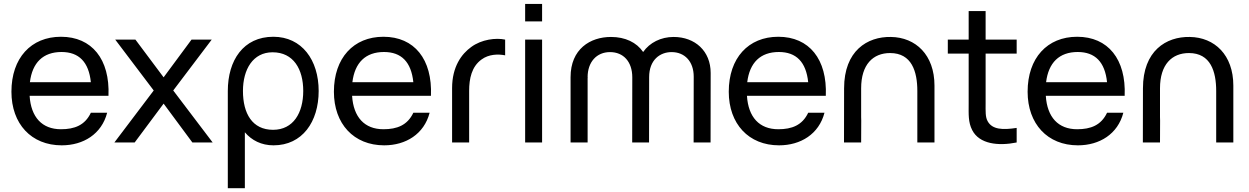

<svg xmlns="http://www.w3.org/2000/svg" viewBox="-20 -748 6555 1008"><path d="M304 15C417.5 15 513.5 -44 542.5 -156H457C426 -90.5 371.5 -69.5 300 -69.5C200.5 -69.5 142.5 -133 135.5 -245H549.5C557.5 -437 462.5 -555 300 -555C143 -555 40 -443.5 40 -266.5C40 -97.5 144.5 15 304 15ZM137 -316.5C149.5 -419 206 -475 303 -475C394.5 -475 446 -422.5 457 -316.5Z M580.5 0H687L839 -204L990 0H1096.5L889.5 -273L1091.5 -540H985.5L839 -342L691 -540H585L787 -273Z M1416 15C1567 15 1653 -108.5 1653 -270.5C1653 -432.5 1565 -555 1415 -555C1257.5 -555 1176 -431 1176 -270.5V240H1265.5V-53.5C1301.5 -11 1352.5 15 1416 15ZM1255.5 -270.5C1255.5 -384.5 1308.5 -473.5 1411 -473.5C1521 -473.5 1572 -384.5 1572 -270.5C1572 -155.5 1520 -66.5 1413.5 -66.5C1304.5 -66.5 1255.5 -152 1255.5 -270.5Z M1997 15C2110.5 15 2206.5 -44 2235.5 -156H2150C2119 -90.5 2064.5 -69.5 1993 -69.5C1893.5 -69.5 1835.5 -133 1828.5 -245H2242.5C2250.5 -437 2155.5 -555 1993 -555C1836 -555 1733 -443.5 1733 -266.5C1733 -97.5 1837.5 15 1997 15ZM1830 -316.5C1842.5 -419 1899 -475 1996 -475C2087.5 -475 2139 -422.5 2150 -316.5Z M2353.5 -285.5V0H2443V-271C2443 -335 2456 -398.5 2508.5 -436C2546 -463.5 2594.5 -465 2632 -457.5V-540C2584 -550.5 2508 -541.5 2453.5 -501C2403.5 -465 2353.5 -398 2353.5 -285.5Z M2737 -635.5H2826V-727.5H2737ZM2737 0H2826V-540H2737Z M3622 -345.5 3621.5 0H3710.5L3711 -365C3711 -480 3629 -554 3516.5 -554C3450 -554 3391 -524.5 3356.5 -475C3322 -525.5 3262.5 -554 3187.5 -554C3078.5 -554 2975.5 -490.5 2975.5 -343V0H3065V-336.5L3065.5 -343H3065C3065 -422 3112 -474.5 3182.5 -474.5C3253 -474.5 3299.5 -424 3299.5 -342L3299 0H3387.5L3388 -343C3388 -434 3445.5 -474.5 3506 -474.5C3574 -474.5 3622 -426 3622 -345.5Z M4070 15C4183.5 15 4279.5 -44 4308.5 -156H4223C4192 -90.5 4137.5 -69.5 4066 -69.5C3966.5 -69.5 3908.5 -133 3901.5 -245H4315.5C4323.5 -437 4228.5 -555 4066 -555C3909 -555 3806 -443.5 3806 -266.5C3806 -97.5 3910.5 15 4070 15ZM3903 -316.5C3915.5 -419 3972 -475 4069 -475C4160.5 -475 4212 -422.5 4223 -316.5Z M4796 -270.5V0H4886V-298.5C4886 -460 4787.5 -552 4657.5 -554C4533 -556.5 4411.5 -481 4411.5 -284.5L4411 0H4501L4501.5 -115.5L4501 -133.5V-284.5C4501 -409.5 4563.5 -469.5 4653 -469.5C4767 -469.5 4796 -372 4796 -270.5Z M5317.5 0V-76.5C5243.5 -65 5189.5 -68 5165.5 -111C5152.5 -133.5 5154.5 -163.5 5154.5 -208V-466.5H5317.5V-540H5154.5V-690H5065.5V-540H4956V-466.5H5065.5V-204C5065.5 -148 5062.5 -107 5084 -65C5121.5 8.5 5221 19.5 5317.5 0Z M5639 15C5752.5 15 5848.5 -44 5877.5 -156H5792C5761 -90.5 5706.5 -69.5 5635 -69.5C5535.5 -69.5 5477.5 -133 5470.5 -245H5884.5C5892.5 -437 5797.5 -555 5635 -555C5478 -555 5375 -443.5 5375 -266.5C5375 -97.5 5479.5 15 5639 15ZM5472 -316.5C5484.5 -419 5541 -475 5638 -475C5729.5 -475 5781 -422.5 5792 -316.5Z M6365 -270.5V0H6455V-298.5C6455 -460 6356.5 -552 6226.5 -554C6102 -556.5 5980.5 -481 5980.5 -284.5L5980 0H6070L6070.5 -115.5L6070 -133.5V-284.5C6070 -409.5 6132.5 -469.5 6222 -469.5C6336 -469.5 6365 -372 6365 -270.5Z"/></svg>

Font: Eudonet Medium
Style: Regular
Weight: 500
Designer: Mikhail Sharanda
Foundry: Mikhail Sharanda
Version: Version 4.503;Glyphs 3.1.2 (3151)